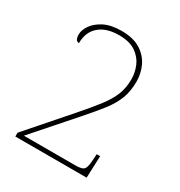

<svg xmlns="http://www.w3.org/2000/svg" viewBox="-171 -843 901 961"><g transform="rotate(30 279.5 -362.0)"><path d="M57 0V-22L259 -253Q316 -318 350.5 -363Q385 -408 401 -448.5Q417 -489 417 -539Q417 -576 402 -612.5Q387 -649 351.5 -674Q316 -699 254 -699Q181 -699 140 -663.5Q99 -628 99 -564Q76 -564 76 -602Q76 -626 95 -654.5Q114 -683 153.5 -703.5Q193 -724 254 -724Q322 -724 364 -697.5Q406 -671 425.5 -629.5Q445 -588 445 -541Q445 -485 428.5 -442Q412 -399 377.5 -354.5Q343 -310 289 -249L92 -25H391Q430 -25 440 -39Q450 -53 452 -95L454 -127H474L469 0Z"/></g></svg>

Font: Noto Serif Devanagari Thin
Style: Regular
Weight: 100
Designer: Universal Thirst, Indian Type Foundry and the Monotype Design Team
Foundry: Monotype Imaging Inc.
Version: Version 2.004; ttfautohint (v1.8.4.7-5d5b)